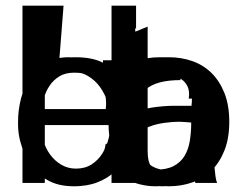

<svg xmlns="http://www.w3.org/2000/svg" viewBox="-20 -648 832 680"><path d="M375 0V-49.8Q356.4 -28.3 323.2 -8.3Q290 11.7 246.1 11.7Q208 11.7 171.9 -4.9Q135.7 -21.5 106.9 -50.8Q78.1 -80.1 61 -120.6Q43.9 -161.1 43.9 -209Q43.9 -248 53.2 -290Q62.5 -332 83.5 -366.7Q104.5 -401.4 138.7 -423.3Q172.9 -445.3 223.6 -445.3Q270.5 -445.3 310.1 -428.7Q349.6 -412.1 375 -377.9V-627.9H452.1V0ZM372.1 -213.9Q372.1 -249 362.3 -281.7Q352.5 -314.5 334.5 -339.4Q316.4 -364.3 291.5 -378.9Q266.6 -393.6 237.3 -393.6Q206.1 -393.6 184.1 -377.4Q162.1 -361.3 148.4 -336.4Q134.8 -311.5 128.9 -280.3Q123 -249 123 -219.7Q123 -185.5 131.8 -154.8Q140.6 -124 157.2 -101.1Q173.8 -78.1 197.3 -64.5Q220.7 -50.8 249 -50.8Q281.2 -50.8 304.7 -65.9Q328.1 -81.1 342.8 -105Q357.4 -128.9 364.7 -157.7Q372.1 -186.5 372.1 -213.9Z M437.5 -138.7Q432.6 -112.3 419.4 -85.4Q406.2 -58.6 382.8 -37.1Q359.4 -15.6 324.2 -2Q289.1 11.7 241.2 11.7Q186.5 11.7 148.9 -9.8Q111.3 -31.2 87.9 -64.9Q64.5 -98.6 54.2 -139.2Q43.9 -179.7 43.9 -216.8Q43.9 -257.8 54.2 -298.3Q64.5 -338.9 87.9 -371.6Q111.3 -404.3 150.4 -424.8Q189.5 -445.3 247.1 -445.3Q310.5 -445.3 348.6 -423.8Q386.7 -402.3 407.2 -371.6Q427.7 -340.8 434.1 -306.2Q440.4 -271.5 440.4 -246.1Q440.4 -236.3 439.9 -225.6Q439.5 -214.8 437.5 -205.1H127Q127 -170.9 133.3 -142.1Q139.6 -113.3 153.3 -91.3Q167 -69.3 189.5 -57.1Q211.9 -44.9 243.2 -44.9Q273.4 -44.9 293.5 -54.2Q313.5 -63.5 326.7 -77.6Q339.8 -91.8 346.2 -107.9Q352.5 -124 354.5 -138.7ZM354.5 -261.7Q357.4 -285.2 353.5 -308.6Q349.6 -332 336.9 -350.1Q324.2 -368.2 301.3 -379.4Q278.3 -390.6 243.2 -390.6Q210.9 -390.6 189.9 -377.4Q168.9 -364.3 155.8 -344.7Q142.6 -325.2 136.2 -302.7Q129.9 -280.3 127 -261.7Z M59.6 0V-627.9H138.7V0Z M59.6 0V-627.9H138.7V0Z M185.5 -377.9H132.8L114.3 -627.9H205.1Z M671.9 0Q668 -16.6 665.5 -31.2Q663.1 -45.9 661.1 -62.5Q630.9 -24.4 601.6 -6.3Q572.3 11.7 529.3 11.7Q501 11.7 471.7 3.9Q442.4 -3.9 418 -19.5Q393.6 -35.2 377.9 -58.6Q362.3 -82 362.3 -114.3Q362.3 -164.1 384.8 -194.8Q407.2 -225.6 441.9 -243.2Q476.6 -260.7 518.6 -267.1Q560.5 -273.4 598.6 -273.4H658.2Q661.1 -297.9 658.7 -318.4Q656.2 -338.9 645.5 -354Q634.8 -369.1 614.7 -377.9Q594.7 -386.7 563.5 -386.7Q546.9 -386.7 529.8 -383.3Q512.7 -379.9 498.5 -371.6Q484.4 -363.3 475.6 -350.1Q466.8 -336.9 466.8 -317.4H385.7Q385.7 -355.5 400.9 -380.4Q416 -405.3 440.9 -419.9Q465.8 -434.6 497.1 -439.9Q528.3 -445.3 560.5 -445.3Q582 -445.3 607.9 -442.9Q633.8 -440.4 657.7 -432.6Q681.6 -424.8 700.7 -410.6Q719.7 -396.5 728.5 -372.1Q731.4 -364.3 733.4 -352.1Q735.4 -339.8 735.8 -325.2Q736.3 -310.5 736.8 -294.4Q737.3 -278.3 737.3 -264.6V-122.1Q737.3 -107.4 737.8 -89.8Q738.3 -72.3 739.7 -55.2Q741.2 -38.1 743.2 -23.4Q745.1 -8.8 749 0ZM657.2 -213.9Q649.4 -214.8 635.7 -215.8Q622.1 -216.8 613.3 -216.8Q591.8 -216.8 562.5 -212.9Q533.2 -209 506.8 -198.7Q480.5 -188.5 461.9 -170.4Q443.4 -152.3 443.4 -124Q443.4 -87.9 468.8 -67.4Q494.1 -46.9 529.3 -46.9Q570.3 -46.9 595.2 -60.1Q620.1 -73.2 633.8 -96.2Q647.5 -119.1 652.3 -149.4Q657.2 -179.7 657.2 -213.9Z M619.1 -364.3Q534.2 -364.3 496.6 -331.5Q459 -298.8 459 -243.2V0H379.9V-434.6H459V-375Q467.8 -389.6 478 -400.4Q488.3 -411.1 505.9 -418.9Q523.4 -426.8 550.3 -430.7Q577.1 -434.6 619.1 -434.6V-364.3Z M598.6 0Q564.5 11.7 534.2 11.7Q475.6 11.7 449.7 -14.6Q423.8 -41 423.8 -114.3V-378.9H344.7V-434.6H423.8V-521.5L502.9 -553.7V-434.6H598.6V-378.9H502.9V-114.3Q502.9 -73.2 515.1 -60.5Q527.3 -47.9 549.8 -47.9Q575.2 -47.9 598.6 -55.7V0Z M377 -547.9V-627.9H461.9V-547.9ZM379.9 0V-434.6H459V0Z M730.5 -146.5Q730.5 -117.2 721.7 -88.4Q712.9 -59.6 692.4 -37.6Q671.9 -15.6 638.2 -2Q604.5 11.7 555.7 11.7Q458 11.7 411.1 -45.4Q364.3 -102.5 364.3 -216.8Q364.3 -332 406.7 -388.7Q449.2 -445.3 546.9 -445.3Q596.7 -445.3 631.8 -434.6Q667 -423.8 689 -404.3Q710.9 -384.8 719.7 -357.9Q728.5 -331.1 725.6 -298.8H648.4Q652.3 -324.2 644.5 -341.3Q636.7 -358.4 620.6 -368.7Q604.5 -378.9 583.5 -382.8Q562.5 -386.7 541 -386.7Q520.5 -386.7 502 -377.9Q483.4 -369.1 470.2 -349.1Q457 -329.1 449.2 -296.4Q441.4 -263.7 441.4 -216.8Q441.4 -123 471.2 -85Q501 -46.9 555.7 -46.9Q584 -46.9 602.5 -57.1Q621.1 -67.4 632.3 -82.5Q643.6 -97.7 647.9 -114.7Q652.3 -131.8 652.3 -146.5H730.5Z M792 -216.8Q792 -158.2 774.9 -115.2Q757.8 -72.3 729 -43.9Q700.2 -15.6 661.1 -2Q622.1 11.7 578.1 11.7Q533.2 11.7 494.1 -2Q455.1 -15.6 426.3 -43.9Q397.5 -72.3 380.9 -115.2Q364.3 -158.2 364.3 -216.8Q364.3 -275.4 380.9 -318.4Q397.5 -361.3 426.3 -389.6Q455.1 -418 494.1 -431.6Q533.2 -445.3 578.1 -445.3Q622.1 -445.3 661.1 -431.6Q700.2 -418 729 -389.6Q757.8 -361.3 774.9 -318.4Q792 -275.4 792 -216.8ZM710 -216.8Q710 -247.1 702.1 -278.3Q694.3 -309.6 678.2 -334.5Q662.1 -359.4 637.2 -375Q612.3 -390.6 578.1 -390.6Q543 -390.6 517.6 -375Q492.2 -359.4 476.1 -334.5Q460 -309.6 452.1 -278.3Q444.3 -247.1 444.3 -216.8Q444.3 -185.5 452.1 -155.3Q460 -125 476.1 -100.1Q492.2 -75.2 517.6 -60.1Q543 -44.9 578.1 -44.9Q612.3 -44.9 637.2 -60.1Q662.1 -75.2 678.2 -100.1Q694.3 -125 702.1 -155.3Q710 -185.5 710 -216.8Z M379.9 0V-627.9H459V0Z M792 -216.8Q792 -158.2 774.9 -115.2Q757.8 -72.3 729 -43.9Q700.2 -15.6 661.1 -2Q622.1 11.7 578.1 11.7Q533.2 11.7 494.1 -2Q455.1 -15.6 426.3 -43.9Q397.5 -72.3 380.9 -115.2Q364.3 -158.2 364.3 -216.8Q364.3 -275.4 380.9 -318.4Q397.5 -361.3 426.3 -389.6Q455.1 -418 494.1 -431.6Q533.2 -445.3 578.1 -445.3Q622.1 -445.3 661.1 -431.6Q700.2 -418 729 -389.6Q757.8 -361.3 774.9 -318.4Q792 -275.4 792 -216.8ZM710 -216.8Q710 -247.1 702.1 -278.3Q694.3 -309.6 678.2 -334.5Q662.1 -359.4 637.2 -375Q612.3 -390.6 578.1 -390.6Q543 -390.6 517.6 -375Q492.2 -359.4 476.1 -334.5Q460 -309.6 452.1 -278.3Q444.3 -247.1 444.3 -216.8Q444.3 -185.5 452.1 -155.3Q460 -125 476.1 -100.1Q492.2 -75.2 517.6 -60.1Q543 -44.9 578.1 -44.9Q612.3 -44.9 637.2 -60.1Q662.1 -75.2 678.2 -100.1Q694.3 -125 702.1 -155.3Q710 -185.5 710 -216.8Z"/></svg>

Font: Myanmar PaOh One
Style: Regular
Weight: 400
Designer: Debbi Hosken
Foundry: SIL
Version: Version 2.8